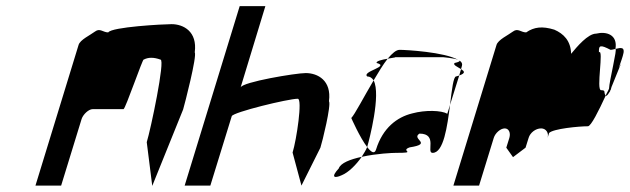

<svg xmlns="http://www.w3.org/2000/svg" viewBox="-20 -795 2060 628"><path d="M96 -188H180L247 -406C252 -421 270 -438 283 -438H384C390 -438 448 -607 450 -600C465 -608 483 -608 505 -600C521 -600 473 -372 460 -330L478 -187L579 -437C584 -454 625 -612 617 -624C626 -692 580 -716 541 -716C515 -716 345 -707 334 -689C317 -689 307 -704 291 -692C275 -680 242 -665 237 -648Z M584 -188H668L738 -415C742 -428 923 -472 954 -472C970 -472 950 -338 937 -296L966 -188L1028 -312C1034 -330 1064 -452 1056 -464C1065 -532 1019 -556 980 -556C948 -556 773 -527 767 -509L848 -775H764Z M1129 -409C1129 -409 1157 -345 1181 -314L1182 -318C1187 -335 1227 -486 1202 -532C1170 -478 1140 -420 1129 -409ZM1088 -244C1062 -216 1072 -210 1098 -222C1120 -231 1145 -256 1163 -282C1126 -274 1094 -262 1088 -244ZM1181 -545C1190 -545 1197 -540 1202 -532C1218 -559 1233 -584 1248 -603C1230 -600 1209 -595 1212 -589C1257 -577 1163 -562 1181 -545ZM1248 -603C1268 -607 1285 -608 1262 -608H1429C1426 -608 1467 -605 1479 -599C1434 -625 1307 -632 1287 -632C1276 -632 1263 -621 1248 -603ZM1163 -282C1213 -293 1264 -295 1275 -295C1348 -295 1286 -301 1320 -313C1398 -325 1323 -340 1352 -358C1413 -358 1373 -295 1395 -295C1431 -295 1443 -381 1452 -452L1443 -423C1424 -434 1372 -436 1328 -424C1279 -412 1232 -377 1210 -306C1205 -290 1194 -297 1181 -314C1177 -304 1170 -293 1163 -282ZM1467 -589C1460 -583 1477 -576 1488 -569L1491 -580C1493 -587 1490 -592 1483 -597C1485 -595 1481 -592 1467 -589ZM1479 -599C1480 -598 1482 -598 1483 -597C1482 -598 1481 -598 1479 -599ZM1472 -545C1463 -545 1458 -502 1452 -452L1482 -548ZM1482 -548C1504 -556 1499 -562 1488 -569Z M1463 -188H1547L1595 -344C1600 -360 1617 -375 1631 -375C1644 -375 1651 -361 1646 -344L1636 -312L1658 -281L1699 -312L1709 -344C1714 -361 1732 -375 1750 -375C1766 -375 1776 -360 1771 -344L1776 -360C1789 -374 1874 -382 1903 -382C1913 -382 1938 -432 1961 -482C1953 -494 1963 -500 1946 -500C1929 -500 1956 -637 1939 -624C1938 -648 1944 -649 1977 -632C1982 -632 1988 -634 1993 -635C2001 -682 1963 -693 1930 -685C1903 -685 1867 -642 1848 -619C1847 -662 1823 -685 1793 -698C1754 -710 1727 -707 1701 -689C1684 -689 1674 -704 1658 -692C1642 -680 1609 -665 1604 -648ZM1993 -634C2000 -639 1973 -530 1972 -505C1969 -497 1964 -490 1961 -482C1962 -480 1967 -483 1971 -490C1972 -491 1974 -494 1977 -499L1975 -498L1976 -500H1977C1979 -504 1979 -509 1982 -515C1996 -548 2012 -591 2009 -580C2012 -589 2010 -585 2004 -573C2012 -595 2017 -612 2017 -612C2027 -644 2010 -639 1993 -635ZM1977 -500V-499Z"/></svg>

Font: bitstorm
Style: excnobl
Weight: 400
Version: Version 0.2